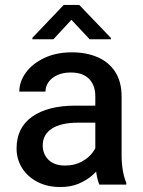

<svg xmlns="http://www.w3.org/2000/svg" viewBox="-20 -751 582 781"><path d="M367.7 -359.4Q367.7 -403.8 342.5 -429.9Q317.4 -456.1 267.1 -456.1Q236.3 -456.1 213.4 -445.6Q190.4 -435.1 177.7 -417.5Q165 -399.9 165 -378.4H58.6Q58.6 -418.9 85 -455.3Q111.3 -491.7 159.7 -514.9Q208 -538.1 272.9 -538.1Q331.5 -538.1 377.2 -518.3Q422.9 -498.5 448.7 -458.5Q474.6 -418.5 474.6 -358.4V-119.1Q474.6 -87.4 479.5 -58.3Q484.4 -29.3 493.7 -7.8V0H384.3Q376.5 -17.6 372.1 -45.7Q367.7 -73.7 367.7 -99.6ZM384.3 -252H298.8Q228 -252 190.9 -227.8Q153.8 -203.6 153.8 -159.2Q153.8 -124.5 177.2 -101.1Q200.7 -77.6 244.6 -77.6Q283.2 -77.6 312.5 -93.5Q341.8 -109.4 358.4 -132.8Q375 -156.2 376 -177.7L415 -128.9Q410.2 -108.4 395.8 -84.7Q381.3 -61 357.4 -39.6Q333.5 -18.1 300.8 -4.2Q268.1 9.8 226.1 9.8Q173.3 9.8 133.1 -10.7Q92.8 -31.2 70.1 -67.1Q47.4 -103 47.4 -147Q47.4 -231.9 111.1 -276.6Q174.8 -321.3 287.1 -321.3H384.3ZM431.2 -596.7V-591.3H344.7L270.5 -670.4L197.3 -591.3H111.8V-597.2L239.3 -731H302.2Z"/></svg>

Font: Heebo Medium
Style: Regular
Weight: 500
Designer: Oded Ezer
Foundry: Ezer Type House
Version: Version 3.100